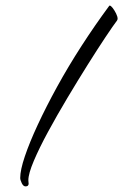

<svg xmlns="http://www.w3.org/2000/svg" viewBox="-20 -604 439 684"><path d="M71 60Q63 60 57.5 48.5Q52 37 52 30Q52 2 68.5 -47Q85 -96 114.5 -159.5Q144 -223 183.5 -295Q223 -367 270.5 -440.5Q318 -514 369 -583Q369 -584 371 -584Q375 -584 381.5 -575.5Q388 -567 393.5 -556Q399 -545 399 -537Q399 -535 397 -531Q384 -514 356 -472Q328 -430 292.5 -373.5Q257 -317 220 -255Q183 -193 151.5 -135Q120 -77 100.5 -31Q81 15 81 38Q81 42 81.5 45Q82 48 82 50Q82 60 71 60Z"/></svg>

Font: Birthstone
Style: Regular
Weight: 400
Designer: Robert E. Leuschke
Foundry: Robert E. Leuschke
Version: Version 1.013; ttfautohint (v1.8.3)